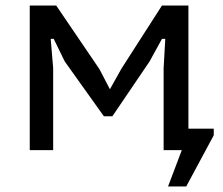

<svg xmlns="http://www.w3.org/2000/svg" viewBox="-20 -545 808 697"><path d="M574 -297 580 -404H568L523 -322L388 -123H357L215 -322L175 -404H164L173 -298V0H88V-525H184L341 -294L379 -221L421 -296L568 -525H664V-78H756V-54L656 132H590L640 0H574Z"/></svg>

Font: PT Sans Caption
Style: Regular
Weight: 400
Designer: A.Korolkova, O.Umpeleva, V.Yefimov
Foundry: ParaType Ltd
Version: Version 2.004W OFL